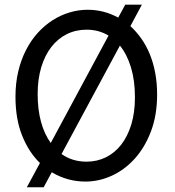

<svg xmlns="http://www.w3.org/2000/svg" viewBox="-20 -767 753 824"><path d="M141.6 -363.8Q141.6 -296.9 156 -244.1Q170.4 -191.4 197.8 -153.3L445.8 -614.3Q403.8 -639.6 351.6 -639.6Q305.2 -639.6 266.6 -620.4Q228 -601.1 200.2 -565.2Q172.4 -529.3 157 -478.3Q141.6 -427.2 141.6 -363.8ZM559.1 -349.1Q559.1 -421.4 542.2 -477.3Q525.4 -533.2 494.6 -571.3L244.1 -106Q290 -73.2 351.6 -73.2Q396.5 -73.2 434.6 -92Q472.7 -110.8 500.2 -146.2Q527.8 -181.6 543.5 -232.9Q559.1 -284.2 559.1 -349.1ZM588.9 -747.1 539.6 -654.8Q564.9 -631.8 586.2 -601.8Q607.4 -571.8 622.6 -535.2Q637.7 -498.5 646 -454.8Q654.3 -411.1 654.3 -361.3Q654.3 -273.4 628.2 -204.1Q602.1 -134.8 558.8 -86.7Q515.6 -38.6 460.4 -13.2Q405.3 12.2 346.7 12.2Q269 12.2 202.1 -27.8L167.5 36.6H95.2L151.4 -67.4Q103.5 -113.8 75 -185.1Q46.4 -256.3 46.4 -351.6Q46.4 -410.2 58.3 -460.4Q70.3 -510.7 91.6 -552.2Q112.8 -593.8 142.1 -626Q171.4 -658.2 205.8 -680.2Q240.2 -702.1 278.6 -713.6Q316.9 -725.1 356.4 -725.1Q391.1 -725.1 424.1 -716.6Q457 -708 487.3 -691.4L517.6 -747.1Z"/></svg>

Font: Andika APac
Style: Regular
Weight: 400
Designer: Victor Gaultney, Annie Olsen, Julie Remington, Don Collingsworth, Eric Hays, Becca Hirsbrunner
Foundry: SIL International
Version: Version 5.000